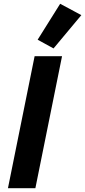

<svg xmlns="http://www.w3.org/2000/svg" viewBox="-20 -995 450 1015"><path d="M410 -915 298 -975 179 -785 263 -739ZM22 0H167L308 -698H163Z"/></svg>

Font: Braiins Sans
Style: Bold Italic
Weight: 700
Italic angle: -11.31°
Designer: Mike Abbink, Paul van der Laan, Pieter van Rosmalen, Jiri Chlebus, Lubos Buracinsky
Foundry: Bold Monday, Sudetype
Version: Version 1.000;hotconv 1.0.109;makeotfexe 2.5.65596